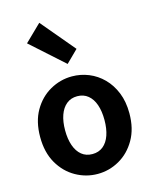

<svg xmlns="http://www.w3.org/2000/svg" viewBox="-135 -1014 896 1117"><g transform="rotate(-15 313.0 -455.0)"><path d="M313.3 13.8Q243.3 13.8 181.6 -21.1Q119.9 -55.9 82 -121.7Q44.2 -187.5 44.2 -279.9Q44.2 -372.8 82 -438.4Q119.9 -503.9 181.6 -538.7Q243.3 -573.5 313.3 -573.5Q365.7 -573.5 414.1 -553.9Q462.4 -534.2 500 -496.4Q537.6 -458.5 559.6 -404.2Q581.6 -349.8 581.6 -279.9Q581.6 -187.5 543.6 -121.7Q505.7 -55.9 444.5 -21.1Q383.3 13.8 313.3 13.8ZM313.3 -105.8Q351.3 -105.8 377.9 -127.3Q404.5 -148.9 418 -188.2Q431.5 -227.4 431.5 -279.9Q431.5 -332.7 418 -371.7Q404.5 -410.7 377.9 -432.3Q351.3 -454 313.3 -454Q275.2 -454 248.7 -432.3Q222.1 -410.7 208.3 -371.7Q194.5 -332.7 194.5 -279.9Q194.5 -227.4 208.3 -188.2Q222.1 -148.9 248.7 -127.3Q275.2 -105.8 313.3 -105.8ZM308.9 -649.7 111.5 -826.6 211.2 -923.7 381.4 -721.2Z"/></g></svg>

Font: Noto Sans TC Thin
Style: Regular
Weight: 100
Designer: Ryoko NISHIZUKA 西塚涼子 (kana, bopomofo & ideographs); Paul D. Hunt (Latin, Greek & Cyrillic); Sandoll Communications 산돌커뮤니
Foundry: Adobe
Version: Version 2.004-H2;hotconv 1.0.118;makeotfexe 2.5.65603